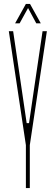

<svg xmlns="http://www.w3.org/2000/svg" viewBox="-20 -959 284 979"><path d="M112 0V-218V-219L25 -800H47L83 -556L116 -331H128L161 -556L197 -800H219L132 -219V-218V0ZM57 -840 112 -939H133L188 -840H165L123 -918L80 -840Z"/></svg>

Font: Big Shoulders Display Thin Thin
Style: Regular
Weight: 250
Version: Version 2.002